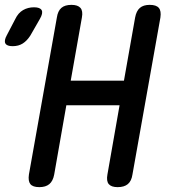

<svg xmlns="http://www.w3.org/2000/svg" viewBox="-105 -760 725 790"><path d="M20 -614Q6 -592 -11.5 -581Q-29 -570 -53 -570Q-77 -570 -83 -581.5Q-89 -593 -77 -615L-42 -682Q-30 -707 -10 -718.5Q10 -730 35 -730Q60 -730 66.5 -718Q73 -706 59 -682ZM387 -327H168L118 -42Q113 -15 98 -2.5Q83 10 57 10Q30 10 20 -2.5Q10 -15 14 -42L129 -688Q133 -715 147.5 -727.5Q162 -740 189 -740Q215 -740 226 -727.5Q237 -715 232 -688L186 -428H405L451 -688Q456 -715 470.5 -727.5Q485 -740 511 -740Q538 -740 548.5 -727.5Q559 -715 555 -688L440 -42Q436 -15 421 -2.5Q406 10 379 10Q353 10 342.5 -2.5Q332 -15 337 -42Z"/></svg>

Font: Maple Mono Medium
Style: Italic
Weight: 500
Italic angle: -10°
Monospace: yes
Designer: subframe7536
Version: Version 7.000